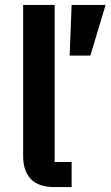

<svg xmlns="http://www.w3.org/2000/svg" viewBox="-20 -760 449 780"><path d="M202 0Q136 0 105 -33Q74 -66 74 -126V-740H202V-102H271V0ZM347 -534H263L271 -740H409Z"/></svg>

Font: IBM Plex Sans SmBld
Style: Regular
Weight: 600
Designer: Mike Abbink, Paul van der Laan, Pieter van Rosmalen
Foundry: Bold Monday
Version: Version 3.005